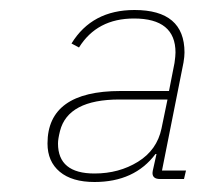

<svg xmlns="http://www.w3.org/2000/svg" viewBox="-20 -724 394 384"><path d="M352 -383 348 -366H300Q285 -366 285 -378Q285 -381 287 -389L293 -416H291Q249 -360 169 -360Q124 -360 99.5 -380.5Q75 -401 75 -437Q75 -542 221 -542H318L329 -598Q331 -612 331 -619Q331 -687 248 -687Q174 -687 138 -629L123 -637Q164 -704 249 -704Q349 -704 349 -619Q349 -611 347 -599L304 -383ZM315 -525H219Q116 -525 100 -462Q96 -446 96 -437Q96 -377 169 -377Q218 -377 256 -400.5Q294 -424 303 -467Z"/></svg>

Font: IBM Plex Sans Thin
Style: Italic
Weight: 100
Italic angle: -11.31°
Designer: Mike Abbink, Paul van der Laan, Pieter van Rosmalen
Foundry: Bold Monday
Version: Version 3.0